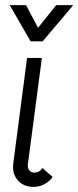

<svg xmlns="http://www.w3.org/2000/svg" viewBox="-20 -727 307 752"><path d="M114 -51Q135 -51 146 -69L186 -34Q176 -18 155.5 -6.5Q135 5 112 5Q72 5 49.5 -21Q27 -47 32 -87L86 -500H144L89 -82Q88 -68 95 -59.5Q102 -51 114 -51ZM82 -707 129 -618 200 -707H267L147 -565H100L18 -707Z"/></svg>

Font: Bellota Text
Style: Italic
Weight: 400
Italic angle: -7.5°
Designer: Kemie Guaida
Foundry: Kemie Guaida
Version: Version 4.001